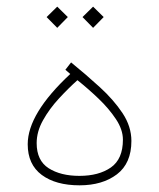

<svg xmlns="http://www.w3.org/2000/svg" viewBox="-20 -557 477 575"><path d="M190.4 -335.4 175.8 -348.1 192.9 -370.1Q237.3 -334 278.8 -296.1Q320.3 -258.3 346.9 -218.3Q373.5 -178.2 373.5 -134.8Q373.5 -67.9 330.1 -34.9Q286.6 -2 218.3 -2Q147 -2 105 -33.2Q63 -64.5 63 -125Q63 -216.8 190.4 -335.4ZM348.1 -138.7Q348.1 -168.9 327.1 -200.4Q306.2 -231.9 274.7 -262Q243.2 -292 211.9 -316.9Q184.6 -292.5 156.2 -261.7Q127.9 -231 108.9 -197Q89.8 -163.1 89.8 -128.4Q89.8 -76.2 125.7 -53.2Q161.6 -30.3 217.8 -30.3Q275.9 -30.3 312 -55.4Q348.1 -80.6 348.1 -138.7ZM258.8 -537.1 290.5 -505.9 258.8 -473.6 227.1 -505.9ZM151.4 -537.1 183.1 -505.9 151.4 -473.6 119.6 -505.9Z"/></svg>

Font: Vazirmatn UI NL Thin
Style: Regular
Weight: 100
Designer: Saber Rastikerdar
Foundry: Saber Rastikerdar
Version: Version 33.003